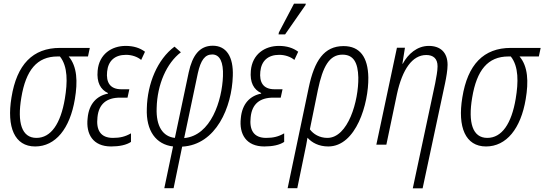

<svg xmlns="http://www.w3.org/2000/svg" viewBox="-20 -794 2988 1054"><path d="M173 10C285 10 364 -88 391 -250C407 -345 404 -429 357 -484H463L473 -531H309C160 -531 72 -440 43 -259C16 -96 60 10 173 10ZM180 -37C99 -37 74 -121 97 -258C122 -409 183 -484 296 -484H309C353 -429 351 -342 336 -252C313 -115 260 -37 180 -37Z M590 10C635 10 674 2 699 -15V-62C668 -44 639 -37 600 -37C532 -37 507 -80 515 -150C522 -223 565 -258 639 -258H680L690 -304H646C583 -304 562 -343 568 -401C574 -460 610 -493 672 -493C704 -493 735 -482 755 -465L776 -510C748 -531 713 -542 670 -542C593 -542 524 -497 516 -406C510 -341 532 -302 573 -283L572 -280C512 -268 468 -225 461 -145C451 -58 490 10 590 10Z M882 239H933L980 11C1167 1 1253 -207 1258 -377C1262 -482 1223 -543 1148 -543C1075 -543 1036 -489 1016 -397L940 -37C874 -44 836 -101 840 -201C843 -331 895 -448 973 -507L938 -538C844 -468 789 -335 786 -199C781 -75 837 -1 930 10ZM991 -36 1066 -392C1082 -464 1105 -495 1145 -495C1187 -495 1207 -453 1204 -376C1199 -242 1138 -49 991 -36Z M1509 -605H1545L1657 -766L1659 -774H1594L1511 -616ZM1431 10C1476 10 1515 2 1540 -15V-62C1509 -44 1480 -37 1441 -37C1373 -37 1348 -80 1356 -150C1363 -223 1406 -258 1480 -258H1521L1531 -304H1487C1424 -304 1403 -343 1409 -401C1415 -460 1451 -493 1513 -493C1545 -493 1576 -482 1596 -465L1617 -510C1589 -531 1554 -542 1511 -542C1434 -542 1365 -497 1357 -406C1351 -341 1373 -302 1414 -283L1413 -280C1353 -268 1309 -225 1302 -145C1292 -58 1331 10 1431 10Z M1675 -314 1559 239H1612L1652 45C1658 15 1664 -11 1668 -38C1692 -11 1730 10 1782 10C1935 10 2004 -225 2002 -369C2000 -480 1956 -541 1866 -541C1759 -541 1706 -461 1675 -314ZM1777 -37C1734 -37 1700 -58 1681 -84L1725 -300C1752 -429 1788 -494 1860 -494C1921 -494 1945 -450 1947 -369C1949 -240 1891 -37 1777 -37Z M2369 -337 2246 240H2300L2423 -336C2430 -369 2437 -410 2437 -438C2437 -507 2397 -542 2334 -542C2270 -542 2220 -498 2191 -444H2189L2203 -532H2159L2046 0H2101L2159 -277C2189 -415 2244 -492 2320 -492C2359 -492 2382 -472 2382 -430C2382 -403 2375 -370 2369 -337Z M2648 10C2760 10 2839 -88 2866 -250C2882 -345 2879 -429 2832 -484H2938L2948 -531H2784C2635 -531 2547 -440 2518 -259C2491 -96 2535 10 2648 10ZM2655 -37C2574 -37 2549 -121 2572 -258C2597 -409 2658 -484 2771 -484H2784C2828 -429 2826 -342 2811 -252C2788 -115 2735 -37 2655 -37Z"/></svg>

Font: Noto Sans Condensed Light
Style: Italic
Weight: 300
Width: 3
Italic angle: -12°
Designer: Monotype Design Team
Foundry: Monotype Imaging Inc.
Version: Version 2.013